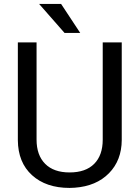

<svg xmlns="http://www.w3.org/2000/svg" viewBox="-20 -921 688 951"><path d="M583 -710.9H488.8V-229C488.8 -177.6 474.7 -137.7 446.5 -109.4C418.4 -81.1 377.8 -66.9 324.7 -66.9C272.3 -66.9 231.9 -81.1 203.6 -109.6C175.3 -138.1 161.1 -178.1 161.1 -229.5V-710.9H68.4V-226.6C69 -153 92.4 -95.2 138.7 -53.2C184.9 -11.2 246.9 9.8 324.7 9.8L349.6 8.8C421.2 3.6 477.9 -20.3 519.8 -63C561.6 -105.6 582.7 -160.5 583 -227.5ZM377.4 -757.8 282.7 -901.4H173.8L299.8 -757.8Z"/></svg>

Font: Roboto1
Style: rg
Weight: 400
Designer: Google
Version: Version 2.137; 2017